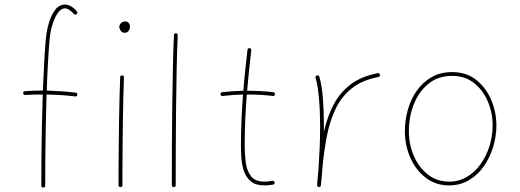

<svg xmlns="http://www.w3.org/2000/svg" viewBox="-20 -814 2284 844"><path d="M82 -404.3Q81.1 -412.1 89.8 -413.1Q129.4 -416 164.6 -416Q166.5 -416 168.5 -416Q170.9 -479 174.1 -536.4Q177.2 -593.8 181.2 -640.1Q184.6 -677.7 194.8 -712.9Q205.1 -748 222.7 -771Q240.2 -793.9 265.6 -793.9Q292 -793.9 317.4 -764.6Q323.2 -757.8 316.9 -752.4Q310.1 -746.6 304.7 -752.9Q282.2 -777.3 265.6 -777.3Q242.2 -777.3 222.4 -736.8Q202.6 -696.3 197.8 -638.2Q193.8 -592.3 190.7 -535.2Q187.5 -478 185.5 -416Q217.3 -415 248.5 -412.8Q279.8 -410.6 312.5 -406.7Q320.8 -405.8 319.8 -397.5Q318.8 -389.2 310.5 -390.1Q278.8 -394 247.6 -396Q216.3 -397.9 184.6 -398.4Q182.6 -327.6 181.2 -255.4Q179.7 -183.1 179.2 -116.9Q178.7 -50.8 178.7 2Q178.7 10.3 169.9 10.3Q161.6 10.3 161.6 2Q161.6 -50.8 162.1 -116.9Q162.6 -183.1 164.1 -255.4Q165.5 -327.6 168 -398.4Q166.5 -398.4 164.6 -398.4Q146.5 -398.4 128.2 -398.2Q109.9 -397.9 90.8 -396.5Q83 -395.5 82 -404.3Z M504.4 -694.8Q504.4 -704.6 511.5 -712.2Q518.6 -719.7 530.8 -719.7Q541.5 -719.7 546.4 -712.2Q551.3 -704.6 551.3 -698.2Q551.3 -686 544.9 -678Q538.6 -669.9 528.3 -669.9Q516.1 -669.9 510.3 -679.2Q504.4 -688.5 504.4 -694.8ZM517.1 -482.4Q524.9 -482.4 524.9 -473.6Q523.4 -439.5 522.2 -390.9Q521 -342.3 520.3 -287.4Q519.5 -232.4 519 -178Q518.6 -123.5 518.3 -77.1Q518.1 -30.8 518.1 0Q518.1 8.3 509.3 8.3Q501 8.3 501 0Q501 -30.8 501.2 -77.1Q501.5 -123.5 502 -178Q502.4 -232.4 503.4 -287.6Q504.4 -342.8 505.6 -391.4Q506.8 -439.9 508.3 -474.6Q508.3 -482.4 517.1 -482.4Z M753.4 -667.5Q761.2 -667.5 761.2 -658.7Q758.3 -596.2 756.6 -512.9Q754.9 -429.7 753.9 -338.9Q752.9 -248 752.7 -160.2Q752.4 -72.3 752.4 0Q752.4 8.3 743.7 8.3Q735.4 8.3 735.4 0Q735.4 -72.3 735.6 -160.2Q735.8 -248 737.1 -339.1Q738.3 -430.2 740 -513.4Q741.7 -596.7 744.6 -659.7Q744.6 -667.5 753.4 -667.5Z M1188.5 -399.4Q1187.5 -391.1 1179.2 -392.1Q1153.3 -395.5 1125.7 -397Q1098.1 -398.4 1069.3 -398.4Q1067.4 -398.4 1064.9 -398.4Q1060.5 -342.8 1058.1 -286.6Q1055.7 -230.5 1055.7 -173.3Q1055.7 -136.2 1060.3 -99.9Q1064.9 -63.5 1083.3 -39.6Q1101.6 -15.6 1142.6 -15.6Q1159.7 -15.6 1177.2 -19Q1185.1 -21 1187 -12.2Q1189 -4.4 1180.2 -2.4Q1161.1 1 1142.6 1Q1104.5 1 1083.5 -16.1Q1062.5 -33.2 1053 -59.8Q1043.5 -86.4 1041.3 -116.7Q1039.1 -147 1039.1 -173.3Q1039.1 -230.5 1041.5 -286.6Q1043.9 -342.8 1048.3 -398.4Q1001.5 -397.5 959 -392.1Q950.7 -391.1 949.7 -399.4Q948.7 -407.7 957 -408.7Q1001.5 -414.1 1049.8 -415Q1053.2 -460 1057.9 -504.9Q1062.5 -549.8 1067.9 -594.7Q1068.8 -603 1077.1 -602.1Q1085.4 -601.1 1084.5 -592.8Q1079.1 -548.3 1074.7 -503.9Q1070.3 -459.5 1066.4 -415Q1067.9 -415 1069.3 -415Q1129.9 -415 1181.2 -408.7Q1189.5 -407.7 1188.5 -399.4Z M1381.3 8.3 1379.4 7.8Q1379.4 7.8 1378.9 7.8Q1378.9 7.3 1378.4 7.3Q1373.5 5.4 1374 -0.5Q1374 0 1374 -0.2Q1374 -0.5 1374 -1V-2.4Q1375.5 -21.5 1377.2 -39.8Q1378.9 -58.1 1380.4 -76.2Q1383.3 -118.7 1385.3 -166Q1387.2 -213.4 1387.2 -259.8Q1387.2 -323.7 1382.3 -380.4Q1377.4 -437 1367.2 -471.7Q1364.7 -479.5 1373 -482.4Q1380.9 -484.9 1383.8 -476.6Q1395 -439.5 1399.4 -381.8Q1403.8 -324.2 1403.8 -259.8Q1403.8 -247.6 1403.8 -234.9Q1418.5 -299.8 1445.8 -352.8Q1473.1 -405.8 1520 -441.9Q1566.9 -478 1640.1 -492.2Q1647.9 -494.1 1649.9 -485.4Q1651.9 -477.5 1643.1 -475.6Q1572.3 -461.9 1527.3 -426.5Q1482.4 -391.1 1456.5 -338.1Q1430.7 -285.2 1417.5 -218.8Q1404.3 -152.3 1397.5 -76.7Q1394.5 -35.2 1390.6 1L1390.1 2.9Q1390.1 2.9 1390.1 3.4Q1390.1 3.4 1389.6 3.9Q1387.2 8.8 1381.8 8.3Q1381.8 8.3 1381.3 8.3Z M1967.3 -497.1Q2030.8 -497.1 2074 -462.4Q2117.2 -427.7 2139.6 -374Q2162.1 -320.3 2162.1 -262.7Q2162.1 -214.4 2147.7 -167.5Q2133.3 -120.6 2106.4 -82.5Q2079.6 -44.4 2041 -21.7Q2002.4 1 1954.1 1Q1895 1 1851.3 -32.7Q1807.6 -66.4 1783.7 -120.8Q1759.8 -175.3 1759.8 -237.3Q1759.8 -285.6 1772.9 -332Q1786.1 -378.4 1812.3 -415.5Q1838.4 -452.6 1877.2 -474.9Q1916 -497.1 1967.3 -497.1ZM1967.3 -480.5Q1905.8 -480.5 1863.3 -445.8Q1820.8 -411.1 1799.1 -355.5Q1777.3 -299.8 1777.3 -237.3Q1777.3 -178.2 1799.6 -127.7Q1821.8 -77.1 1861.6 -46.4Q1901.4 -15.6 1954.1 -15.6Q1997.6 -15.6 2032.7 -36.6Q2067.9 -57.6 2093 -93Q2118.2 -128.4 2131.8 -172.4Q2145.5 -216.3 2145.5 -262.7Q2145.5 -317.9 2124.5 -367.7Q2103.5 -417.5 2063.7 -449Q2023.9 -480.5 1967.3 -480.5Z"/></svg>

Font: Mikhak-DS1-FD Thin
Style: Regular
Weight: 100
Designer: Amin Abedi
Version: Version 3.2